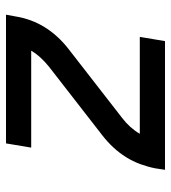

<svg xmlns="http://www.w3.org/2000/svg" viewBox="15 -585 570 640"><g transform="rotate(90 300.0 -265.0)"><path d="M29 0 35 -33Q39 -58 48 -82.5Q57 -107 71 -129.5Q85 -152 103.5 -172Q122 -192 144 -209L373 -387Q389 -399 402.5 -414Q416 -429 426 -446H103L117 -530H546L541 -497Q536 -472 527 -447.5Q518 -423 504 -400.5Q490 -378 471.5 -358Q453 -338 431 -321L202 -143Q187 -131 173 -116Q159 -101 149 -84H472L458 0Z"/></g></svg>

Font: Iosevka Curly MdExObl
Style: Regular
Weight: 500
Width: 7
Italic angle: -9°
Monospace: yes
Designer: Belleve Invis
Foundry: Belleve Invis
Version: Version 11.1.0; ttfautohint (v1.8.3)